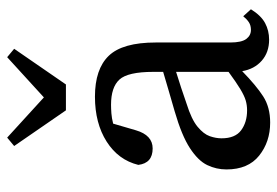

<svg xmlns="http://www.w3.org/2000/svg" viewBox="-142 -638 792 549"><g transform="rotate(-90 254.5 -363.0)"><path d="M416 10Q380 10 356 -11Q332 -32 326 -67Q285 -27 254 -7Q223 13 179 13Q124 13 84.5 -18.5Q45 -50 45 -112Q45 -141 57.5 -167Q70 -193 106 -216.5Q142 -240 211 -260Q240 -268 268 -276.5Q296 -285 324 -293V-321Q324 -394 302 -418Q280 -442 230 -442Q219 -442 205.5 -441Q192 -440 176 -436L157 -371Q143 -323 105 -323Q63 -323 58 -364Q72 -421 124.5 -454.5Q177 -488 253 -488Q332 -488 370 -448.5Q408 -409 408 -314V-101Q408 -69 418 -55.5Q428 -42 444 -42Q457 -42 466 -48Q475 -54 483 -64L503 -42Q485 -13 463.5 -1.5Q442 10 416 10ZM134 -126Q134 -87 157 -70Q180 -53 214 -53Q229 -53 242.5 -57Q256 -61 275 -72.5Q294 -84 324 -106V-256Q301 -249 278.5 -241.5Q256 -234 233 -226Q188 -212 167 -194.5Q146 -177 140 -159.5Q134 -142 134 -126ZM136 -739 251 -634 366 -739 390 -719 288 -571H214L112 -719Z"/></g></svg>

Font: Source Serif 4
Style: Regular
Weight: 400
Designer: Frank Grießhammer
Foundry: Adobe
Version: Version 4.005;hotconv 1.1.0;makeotfexe 2.6.0